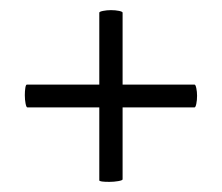

<svg xmlns="http://www.w3.org/2000/svg" viewBox="-20 -379 438 379"><path d="M29 -191Q29 -199 30 -205.5Q31 -212 33 -212H364Q366 -212 367.5 -205Q369 -198 369 -190Q369 -181 367.5 -174Q366 -167 364 -167H34Q32 -167 30.5 -174.5Q29 -182 29 -191ZM196 -20Q176 -20 176 -23V-354Q176 -356 183.5 -357.5Q191 -359 199 -359Q208 -359 215 -357.5Q222 -356 222 -354V-25Q222 -23 213.5 -21.5Q205 -20 196 -20Z"/></svg>

Font: Cormorant Infant SemiBold
Style: Regular
Weight: 600
Designer: Christian Thalmann (Catharsis Fonts)
Foundry: Catharsis Fonts
Version: Version 4.000